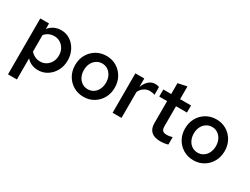

<svg xmlns="http://www.w3.org/2000/svg" viewBox="-71 -1283 2746 2112"><g transform="rotate(30 1302.0 -227.0)"><path d="M70 209V-501H181V-430Q208 -466 248.5 -485.5Q289 -505 337 -505Q401 -505 452 -471Q503 -437 533 -379Q563 -321 563 -250Q563 -179 532 -121Q501 -63 448 -29Q395 5 330 5Q285 5 247.5 -11.5Q210 -28 183 -59V209ZM303 -89Q346 -89 379.5 -110Q413 -131 432.5 -167.5Q452 -204 452 -250Q452 -296 432.5 -332Q413 -368 379.5 -389Q346 -410 303 -410Q266 -410 235 -395.5Q204 -381 183 -354V-145Q205 -119 236 -104Q267 -89 303 -89Z M910 9Q839 9 781.5 -25Q724 -59 691 -117.5Q658 -176 658 -250Q658 -324 691 -382.5Q724 -441 781 -475Q838 -509 910 -509Q982 -509 1038.5 -475Q1095 -441 1128 -382.5Q1161 -324 1161 -250Q1161 -176 1128 -117.5Q1095 -59 1038.5 -25Q982 9 910 9ZM910 -87Q951 -87 982.5 -108Q1014 -129 1032 -166.5Q1050 -204 1050 -250Q1050 -297 1032 -333.5Q1014 -370 982.5 -391.5Q951 -413 910 -413Q869 -413 837 -391.5Q805 -370 787 -333.5Q769 -297 769 -250Q769 -203 787 -166Q805 -129 837 -108Q869 -87 910 -87Z M1278 0V-501H1391V-393Q1413 -450 1448 -480Q1483 -510 1529 -510Q1543 -509 1554 -507.5Q1565 -506 1578 -500V-401Q1565 -407 1548.5 -410Q1532 -413 1516 -413Q1475 -413 1442.5 -391Q1410 -369 1391 -330V0Z M1887 10Q1811 10 1772 -25.5Q1733 -61 1733 -130V-411H1633V-501H1733V-639L1846 -663V-501H1985V-411H1846V-155Q1846 -118 1862 -102.5Q1878 -87 1916 -87Q1933 -87 1947.5 -89.5Q1962 -92 1984 -99V-4Q1963 3 1936.5 6.5Q1910 10 1887 10Z M2306 9Q2235 9 2177.5 -25Q2120 -59 2087 -117.5Q2054 -176 2054 -250Q2054 -324 2087 -382.5Q2120 -441 2177 -475Q2234 -509 2306 -509Q2378 -509 2434.5 -475Q2491 -441 2524 -382.5Q2557 -324 2557 -250Q2557 -176 2524 -117.5Q2491 -59 2434.5 -25Q2378 9 2306 9ZM2306 -87Q2347 -87 2378.5 -108Q2410 -129 2428 -166.5Q2446 -204 2446 -250Q2446 -297 2428 -333.5Q2410 -370 2378.5 -391.5Q2347 -413 2306 -413Q2265 -413 2233 -391.5Q2201 -370 2183 -333.5Q2165 -297 2165 -250Q2165 -203 2183 -166Q2201 -129 2233 -108Q2265 -87 2306 -87Z"/></g></svg>

Font: Red Hat Text Medium
Style: Regular
Weight: 500
Designer: Pentagram, MCKL
Foundry: Pentagram, MCKL
Version: Version 1.023